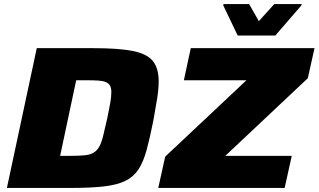

<svg xmlns="http://www.w3.org/2000/svg" viewBox="-20 -925 1568 945"><path d="M14 0 161 -688H439Q564 -688 634 -674Q704 -660 732.5 -624.5Q761 -589 761 -524Q761 -487 753.5 -440Q746 -393 735 -333Q718 -247 702 -188Q686 -129 662 -92Q638 -55 597.5 -35Q557 -15 492 -7.5Q427 0 328 0ZM276 -158H326Q368 -158 395 -160.5Q422 -163 439 -172.5Q456 -182 467.5 -201.5Q479 -221 487.5 -255.5Q496 -290 508 -343Q517 -386 522.5 -417.5Q528 -449 528 -472Q528 -492 521.5 -503.5Q515 -515 501 -521Q487 -527 463 -528.5Q439 -530 405 -530H355ZM759 0 793 -154 1193 -530H885L919 -688H1528L1495 -540L1089 -158H1416L1381 0ZM1150 -750 1079 -898 1080 -905H1206L1254 -821L1330 -905H1465L1463 -898L1335 -750Z"/></svg>

Font: Saira Expanded ExtraBold
Style: Italic
Weight: 800
Width: 7
Italic angle: -12°
Designer: Hector Gatti with collaboration of the Omnibus-Type team
Foundry: Omnibus-Type
Version: Version 1.101